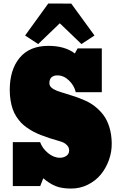

<svg xmlns="http://www.w3.org/2000/svg" viewBox="-20 -1071 689 1105"><path d="M565.9 -792.5V-540.5H416Q407.2 -578.6 377 -607.9Q346.7 -637.2 310.1 -637.2Q288.6 -637.2 276.4 -626Q264.2 -614.7 264.2 -592.3Q264.2 -577.6 276.1 -566.9Q288.1 -556.2 308.6 -548.3Q329.1 -540.5 355.7 -533Q382.3 -525.4 411.9 -515.1Q441.4 -504.9 470.9 -491.9Q500.5 -479 527.3 -457.8Q554.2 -436.5 575.2 -408.9Q596.2 -381.3 609.1 -340.1Q622.1 -298.8 623 -248Q624 -198.2 607.2 -150.9Q590.3 -103.5 560.3 -66.9Q530.3 -30.3 485.6 -8.1Q440.9 14.2 389.6 14.2Q336.9 14.2 302 0.7Q267.1 -12.7 229 -44.9L211.4 0H53.7V-252.9H210.9Q223.6 -217.3 256.3 -190.2Q289.1 -163.1 324.7 -163.1Q346.2 -163.1 362.1 -174.1Q377.9 -185.1 377.9 -205.1Q377.9 -221.7 367.2 -233.6Q356.4 -245.6 344.2 -251Q332 -256.3 314 -261.2Q285.2 -269.5 263.2 -276.6Q241.2 -283.7 216.3 -293.5Q191.4 -303.2 172.6 -313.2Q153.8 -323.2 134.3 -336.9Q114.7 -350.6 100.6 -365.7Q86.4 -380.9 73.7 -400.6Q61 -420.4 53.2 -442.9Q45.4 -465.3 40.8 -493.2Q36.1 -521 36.1 -553.2Q36.1 -669.4 93 -738.3Q149.9 -807.1 258.8 -807.1Q353 -807.1 411.1 -763.2Q413.1 -769 426.8 -792.5ZM390.1 -1050.3 523.9 -866.7 448.7 -817.4 324.2 -937 199.7 -817.4 124.5 -866.7 257.8 -1050.8Z"/></svg>

Font: Bevan
Style: Regular
Weight: 400
Foundry: vernon adams
Version: Version 1.000